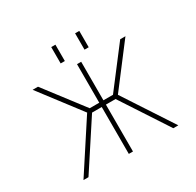

<svg xmlns="http://www.w3.org/2000/svg" viewBox="-193 -1144 1386 1361"><g transform="rotate(-30 500.0 -463.5)"><path d="M485.4 2V-381.8H406.2L155.3 2H114.3L376 -399.4L122.1 -732.4H166L407.2 -417H485.4V-732.4H519.5V-417H597.7L838.9 -732.4H881.8L627.9 -399.4L890.6 2H849.6L598.6 -381.8H519.5V2ZM387.7 -794.9V-928.7H421.9V-794.9ZM583 -794.9V-928.7H617.2V-794.9Z"/></g></svg>

Font: GenEi Gothic M ExtraLight
Style: Regular
Weight: 200
Designer: o_tamon (Modified); [Source Han Sans]
Ryoko NISHIZUKA  (kana & ideographs); Paul D. Hunt (Latin, Greek & Cyrillic); Wenl
Version: Version 1.1a;Original Version 1.004